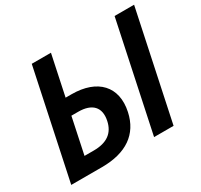

<svg xmlns="http://www.w3.org/2000/svg" viewBox="-149 -907 1152 1100"><g transform="rotate(-30 427.5 -357.0)"><path d="M27 0H230C391 0 489 -68 517 -199C550 -352 459 -449 288 -449H249L305 -714H178ZM575 0H704L855 -714H726ZM176 -106 226 -343H271C363 -343 406 -297 389 -215C374 -142 324 -106 237 -106Z"/></g></svg>

Font: Noto Sans SemiBold
Style: Italic
Weight: 600
Italic angle: -12°
Designer: Monotype Design Team
Foundry: Monotype Imaging Inc.
Version: Version 2.013